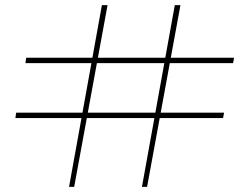

<svg xmlns="http://www.w3.org/2000/svg" viewBox="-20 -728 972 748"><path d="M269 0H249L377 -708H399ZM553 0H533L661 -708H683ZM40 -268 43 -289H853L849 -268ZM888 -482H79L82 -503H892Z"/></svg>

Font: Kalnia SemiExpanded
Style: Regular
Weight: 400
Width: 6
Designer: Frida Medrano
Foundry: Frida Medrano
Version: Version 1.105